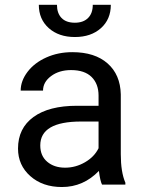

<svg xmlns="http://www.w3.org/2000/svg" viewBox="-20 -750 584 780"><path d="M394.5 0Q386.7 -15.6 381.8 -55.7Q318.8 9.8 231.4 9.8Q153.3 9.8 103.3 -34.4Q53.2 -78.6 53.2 -146.5Q53.2 -229 116 -274.7Q178.7 -320.3 292.5 -320.3H380.4V-361.8Q380.4 -409.2 352.1 -437.3Q323.7 -465.3 268.6 -465.3Q220.2 -465.3 187.5 -440.9Q154.8 -416.5 154.8 -381.8H64Q64 -421.4 92 -458.3Q120.1 -495.1 168.2 -516.6Q216.3 -538.1 273.9 -538.1Q365.2 -538.1 417 -492.4Q468.8 -446.8 470.7 -366.7V-123.5Q470.7 -50.8 489.3 -7.8V0ZM244.6 -68.8Q287.1 -68.8 325.2 -90.8Q363.3 -112.8 380.4 -147.9V-256.3H309.6Q143.6 -256.3 143.6 -159.2Q143.6 -116.7 171.9 -92.8Q200.2 -68.8 244.6 -68.8ZM430.2 -730.5Q430.2 -671.4 389.9 -635.5Q349.6 -599.6 284.2 -599.6Q218.8 -599.6 178.2 -635.7Q137.7 -671.9 137.7 -730.5H211.4Q211.4 -696.3 230 -677Q248.5 -657.7 284.2 -657.7Q318.4 -657.7 337.6 -676.8Q356.9 -695.8 356.9 -730.5Z"/></svg>

Font: Roboto
Style: Regular
Weight: 400
Designer: Google
Version: Version 2.001047; 2015